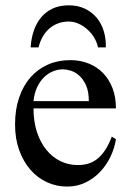

<svg xmlns="http://www.w3.org/2000/svg" viewBox="-20 -687 484 722"><path d="M416 -163.6Q411.1 -130.9 396 -98.9Q380.9 -66.9 357.4 -41.7Q334 -16.6 302.2 -1Q270.5 14.6 231.9 14.6Q192.4 14.6 156.7 -1.7Q121.1 -18.1 94.5 -48.6Q67.9 -79.1 52.2 -122.3Q36.6 -165.5 36.6 -218.8Q36.6 -275.4 52 -320.3Q67.4 -365.2 95 -396.5Q122.6 -427.7 160.6 -444.3Q198.7 -460.9 244.1 -460.9Q281.2 -460.9 312.7 -448.5Q344.2 -436 367.2 -412.6Q390.1 -389.2 403.1 -355.5Q416 -321.8 416 -279.3H106Q106 -229.5 119.1 -189.9Q132.3 -150.4 154.8 -123Q177.2 -95.7 206.8 -81.3Q236.3 -66.9 269 -66.4Q291 -65.9 309.8 -71Q328.6 -76.2 344.7 -88.6Q360.8 -101.1 374.8 -121.8Q388.7 -142.6 400.4 -173.3ZM314 -306.6Q314 -343.8 303.2 -366.9Q292.5 -390.1 277.3 -403.3Q262.2 -416.5 245.6 -421.4Q229 -426.3 216.8 -426.3Q197.3 -426.3 178.5 -418.5Q159.7 -410.6 144.5 -395.5Q129.4 -380.4 119.1 -357.9Q108.9 -335.4 106 -306.6ZM348.6 -508.8Q344.2 -529.3 333.3 -546.9Q322.3 -564.5 307.1 -577.6Q292 -590.8 274.4 -598.4Q256.8 -606 238.8 -606Q215.8 -606 197 -598.6Q178.2 -591.3 163.8 -578.1Q149.4 -564.9 139.6 -547.1Q129.9 -529.3 125 -508.8H95.2Q97.2 -541.5 106.7 -570.3Q116.2 -599.1 133.8 -620.6Q151.4 -642.1 177.2 -654.5Q203.1 -667 238.8 -667Q272.5 -667 298.8 -654.5Q325.2 -642.1 343.3 -620.6Q361.3 -599.1 370.1 -570.3Q378.9 -541.5 377.9 -508.8Z"/></svg>

Font: Doulos SIL
Style: Regular
Weight: 400
Designer: Walt Agee, Victor Gaultney, Peter Martin, Debbi Hosken
Foundry: SIL International
Version: Version 4.110; 2011; Maintenance release